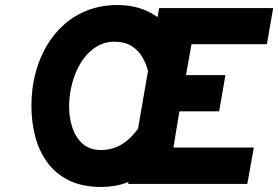

<svg xmlns="http://www.w3.org/2000/svg" viewBox="-20 -732 1107 764"><path d="M384 12Q307.5 12 254.2 -14.2Q201 -40.5 168 -86Q135 -131.5 120 -189.5Q105 -247.5 105 -311Q105 -377.5 120.2 -437.5Q135.5 -497.5 164.5 -547.5Q193.5 -597.5 235.2 -634.5Q277 -671.5 330.5 -691.8Q384 -712 448 -712Q490 -712 529.5 -701.2Q569 -690.5 607 -664L613 -700H1067L1042 -556H742L720 -433H877L852 -289H694L670 -145H990L964 0H490L491 -8Q464 3 436 7.5Q408 12 384 12ZM382 -135Q424 -135 460 -155Q496 -175 529 -219L569 -450Q561.5 -478.5 546 -505.2Q530.5 -532 503.5 -549Q476.5 -566 434 -566Q402 -566 374.8 -552.2Q347.5 -538.5 325.2 -513.8Q303 -489 287.5 -456.2Q272 -423.5 263.5 -385.2Q255 -347 255 -306Q255 -265 267.5 -225.8Q280 -186.5 308 -160.8Q336 -135 382 -135Z"/></svg>

Font: Overpass Black
Style: Italic
Weight: 900
Italic angle: -10°
Designer: Delve Withrington, Dave Bailey, Thomas Jockin
Foundry: Delve Fonts LLC
Version: Version 4.000